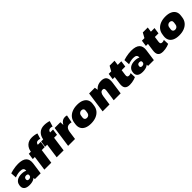

<svg xmlns="http://www.w3.org/2000/svg" viewBox="535 -2712 4668 4668"><g transform="rotate(-45 2869.0 -378.5)"><path d="M372 -211 384 -293Q391 -344 363 -368.5Q335 -393 268 -393Q227 -393 180 -383Q133 -373 91 -355L82 -506Q123 -520 171 -530.5Q219 -541 267 -547Q315 -553 356 -553Q515 -553 581.5 -488.5Q648 -424 629 -293L588 0H390ZM198 13Q100 13 53 -29Q6 -71 16 -147L18 -162Q29 -238 88.5 -279.5Q148 -321 247 -321Q350 -321 401 -280Q452 -239 442 -163L440 -148Q429 -71 366 -29Q303 13 198 13ZM283 -97Q315 -97 334.5 -111Q354 -125 358 -150L360 -164Q363 -188 348 -201.5Q333 -215 301 -215Q272 -215 254 -201Q236 -187 232 -163L230 -149Q227 -125 241 -111Q255 -97 283 -97Z M789 -530Q806 -645 874 -707.5Q942 -770 1051 -770Q1094 -770 1141 -762Q1188 -754 1218 -742L1174 -599Q1160 -606 1143.5 -609.5Q1127 -613 1112 -613Q1075 -613 1054 -593Q1033 -573 1027 -530L953 0H715ZM720 -540H1130L1107 -381H697Z M1213 -530Q1230 -645 1298 -707.5Q1366 -770 1475 -770Q1518 -770 1565 -762Q1612 -754 1642 -742L1598 -599Q1584 -606 1567.5 -609.5Q1551 -613 1536 -613Q1499 -613 1478 -593Q1457 -573 1451 -530L1377 0H1139ZM1144 -540H1554L1531 -381H1121Z M1608 -540H1805L1815 -325L1769 0H1532ZM1759 -263Q1779 -406 1833 -479.5Q1887 -553 1974 -553Q1990 -553 2006 -550.5Q2022 -548 2036 -543L1996 -345Q1965 -354 1932 -354Q1874 -354 1842 -319Q1810 -284 1799 -212Z M2313 13Q2214 13 2146.5 -18Q2079 -49 2049 -106.5Q2019 -164 2029 -244L2037 -296Q2048 -376 2094.5 -433.5Q2141 -491 2217.5 -522Q2294 -553 2393 -553Q2493 -553 2560 -522Q2627 -491 2658 -433.5Q2689 -376 2677 -296L2670 -244Q2659 -164 2612 -106.5Q2565 -49 2489 -18Q2413 13 2313 13ZM2337 -156Q2375 -156 2400.5 -178.5Q2426 -201 2431 -239L2440 -301Q2445 -340 2426 -362Q2407 -384 2370 -384Q2345 -384 2325 -373.5Q2305 -363 2292 -345Q2279 -327 2275 -301L2266 -239Q2261 -201 2280.5 -178.5Q2300 -156 2337 -156Z M3141 -287Q3147 -334 3135 -354.5Q3123 -375 3089 -375Q3049 -375 3024.5 -344Q3000 -313 2990 -250L2904 -163L2913 -221Q2937 -383 3014 -468Q3091 -553 3214 -553Q3319 -553 3359.5 -497Q3400 -441 3383 -320L3338 0H3100ZM2794 -540H2991L3012 -401L2955 0H2718Z M3646 13Q3550 13 3512 -36Q3474 -85 3489 -188L3532 -500L3624 -666H3794L3734 -238Q3728 -198 3741.5 -178.5Q3755 -159 3791 -159Q3806 -159 3823 -163Q3840 -167 3858 -176L3863 -34Q3835 -21 3798.5 -10Q3762 1 3722.5 7Q3683 13 3646 13ZM3467 -540H3901L3878 -381H3445Z M4264 -211 4276 -293Q4283 -344 4255 -368.5Q4227 -393 4160 -393Q4119 -393 4072 -383Q4025 -373 3983 -355L3974 -506Q4015 -520 4063 -530.5Q4111 -541 4159 -547Q4207 -553 4248 -553Q4407 -553 4473.5 -488.5Q4540 -424 4521 -293L4480 0H4282ZM4090 13Q3992 13 3945 -29Q3898 -71 3908 -147L3910 -162Q3921 -238 3980.5 -279.5Q4040 -321 4139 -321Q4242 -321 4293 -280Q4344 -239 4334 -163L4332 -148Q4321 -71 4258 -29Q4195 13 4090 13ZM4175 -97Q4207 -97 4226.5 -111Q4246 -125 4250 -150L4252 -164Q4255 -188 4240 -201.5Q4225 -215 4193 -215Q4164 -215 4146 -201Q4128 -187 4124 -163L4122 -149Q4119 -125 4133 -111Q4147 -97 4175 -97Z M4788 13Q4692 13 4654 -36Q4616 -85 4631 -188L4674 -500L4766 -666H4936L4876 -238Q4870 -198 4883.5 -178.5Q4897 -159 4933 -159Q4948 -159 4965 -163Q4982 -167 5000 -176L5005 -34Q4977 -21 4940.5 -10Q4904 1 4864.5 7Q4825 13 4788 13ZM4609 -540H5043L5020 -381H4587Z M5346 13Q5247 13 5179.5 -18Q5112 -49 5082 -106.5Q5052 -164 5062 -244L5070 -296Q5081 -376 5127.5 -433.5Q5174 -491 5250.5 -522Q5327 -553 5426 -553Q5526 -553 5593 -522Q5660 -491 5691 -433.5Q5722 -376 5710 -296L5703 -244Q5692 -164 5645 -106.5Q5598 -49 5522 -18Q5446 13 5346 13ZM5370 -156Q5408 -156 5433.5 -178.5Q5459 -201 5464 -239L5473 -301Q5478 -340 5459 -362Q5440 -384 5403 -384Q5378 -384 5358 -373.5Q5338 -363 5325 -345Q5312 -327 5308 -301L5299 -239Q5294 -201 5313.5 -178.5Q5333 -156 5370 -156Z"/></g></svg>

Font: Pathway Extreme SemiCondensed Black
Style: Italic
Weight: 900
Width: 4
Italic angle: -8°
Version: Version 1.001;gftools[0.9.26]